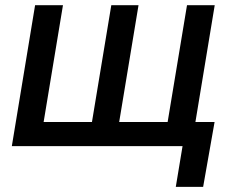

<svg xmlns="http://www.w3.org/2000/svg" viewBox="-20 -561 888 737"><path d="M114.7 -541H221.7L147.5 -92.8H333L407.2 -541H511.7L437.5 -92.8H623.5L697.8 -541H804.2L714.8 0H25.4ZM654.8 156.2 680.7 0H642.1L657.2 -92.8H803.7L759.8 156.2Z"/></svg>

Font: Inter 17pt Medium
Style: Italic
Weight: 500
Italic angle: -9.3988°
Version: Version 4.001;git-66647c0bb